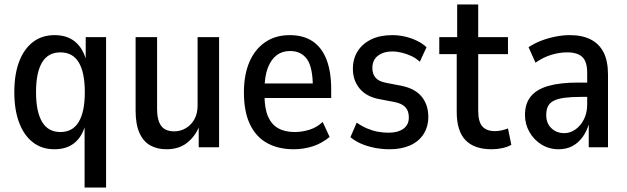

<svg xmlns="http://www.w3.org/2000/svg" viewBox="-20 -658 2802 858"><path d="M358 180V-103H362Q348 -48 313 -19.5Q278 9 223 9Q167 9 127 -22Q87 -53 65.5 -110Q44 -167 44 -246Q44 -326 65.5 -382.5Q87 -439 127 -470Q167 -501 224 -501Q279 -501 314.5 -472.5Q350 -444 366 -387H363V-492H454V180ZM250 -68Q305 -68 332 -113.5Q359 -159 359 -246Q359 -334 332 -379Q305 -424 250 -424Q195 -424 168 -379Q141 -334 141 -246Q141 -159 168 -113.5Q195 -68 250 -68Z M724 9Q682 9 651 -8.5Q620 -26 603 -64.5Q586 -103 586 -163V-492H682V-172Q682 -135 691 -112.5Q700 -90 717 -80.5Q734 -71 758 -71Q787 -71 811 -85.5Q835 -100 849 -125.5Q863 -151 863 -186V-492H959V0H868V-93H870Q852 -48 815.5 -19.5Q779 9 724 9Z M1293 9Q1224 9 1174 -18.5Q1124 -46 1097 -102.5Q1070 -159 1070 -245Q1070 -324 1094.5 -381Q1119 -438 1165 -469.5Q1211 -501 1275 -501Q1336 -501 1377 -473.5Q1418 -446 1439 -392Q1460 -338 1460 -260V-220H1147V-285H1392L1378 -268Q1378 -357 1352 -393.5Q1326 -430 1276 -430Q1241 -430 1216 -411Q1191 -392 1176.5 -354Q1162 -316 1162 -256V-233Q1162 -174 1177.5 -138Q1193 -102 1223 -85Q1253 -68 1297 -68Q1329 -68 1362 -78Q1395 -88 1422 -113L1453 -46Q1418 -17 1377 -4Q1336 9 1293 9Z M1721 9Q1687 9 1654 2.5Q1621 -4 1593.5 -16Q1566 -28 1546 -45L1574 -110Q1597 -94 1620.5 -84Q1644 -74 1668 -69.5Q1692 -65 1716 -65Q1758 -65 1782.5 -82.5Q1807 -100 1807 -133Q1807 -163 1791 -179.5Q1775 -196 1743 -202L1675 -215Q1617 -226 1587 -262.5Q1557 -299 1557 -350Q1557 -396 1578.5 -429.5Q1600 -463 1639 -482Q1678 -501 1733 -501Q1762 -501 1790 -494.5Q1818 -488 1843 -476Q1868 -464 1886 -447L1856 -382Q1839 -398 1818.5 -407.5Q1798 -417 1776 -422.5Q1754 -428 1733 -428Q1694 -428 1669 -409Q1644 -390 1644 -354Q1644 -327 1658.5 -310.5Q1673 -294 1705 -288L1772 -275Q1834 -263 1864 -226.5Q1894 -190 1894 -136Q1894 -92 1873 -59Q1852 -26 1813 -8.5Q1774 9 1721 9Z M2177 9Q2099 9 2060 -32Q2021 -73 2021 -157V-416H1943V-492H2023V-638H2117V-492H2250V-416H2117V-164Q2117 -113 2136 -92.5Q2155 -72 2192 -72Q2207 -72 2222 -75.5Q2237 -79 2250 -84L2265 -11Q2248 -1 2224.5 4Q2201 9 2177 9Z M2476 9Q2434 9 2400 -12Q2366 -33 2346 -68Q2326 -103 2326 -144Q2326 -195 2352 -227Q2378 -259 2430.5 -274Q2483 -289 2563 -289H2617V-225H2575Q2532 -225 2502.5 -221Q2473 -217 2455 -208Q2437 -199 2429 -183.5Q2421 -168 2421 -144Q2421 -107 2444 -85Q2467 -63 2502 -63Q2528 -63 2551.5 -79.5Q2575 -96 2589.5 -125Q2604 -154 2604 -191V-333Q2604 -382 2582.5 -403Q2561 -424 2514 -424Q2481 -424 2445 -413.5Q2409 -403 2373 -378L2342 -447Q2369 -465 2399.5 -476.5Q2430 -488 2462.5 -494.5Q2495 -501 2527 -501Q2582 -501 2620 -481.5Q2658 -462 2677.5 -423.5Q2697 -385 2697 -324V0H2611V-105H2612Q2602 -71 2583 -45Q2564 -19 2537.5 -5Q2511 9 2476 9Z"/></svg>

Font: Nunito Sans 10pt Condensed SemiBold
Style: Regular
Weight: 600
Width: 3
Designer: Vernon Adams
Foundry: Vernon Adams
Version: Version 3.101;gftools[0.9.27]